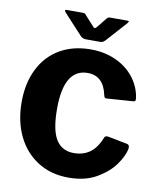

<svg xmlns="http://www.w3.org/2000/svg" viewBox="-101 -1034 934 1124"><g transform="rotate(10 365.5 -472.5)"><path d="M691 -527 693 -510Q693 -502 690 -499.5Q687 -497 679 -496L523 -485Q514 -485 511.5 -488.5Q509 -492 506 -503Q483 -613 389 -613Q248 -613 248 -376Q248 -250 283 -193.5Q318 -137 389 -137Q445 -137 484.5 -165.5Q524 -194 550 -259Q553 -267 565 -267Q571 -267 575 -266L688 -244Q694 -242 697.5 -238Q701 -234 701 -224Q701 -218 700 -214Q692 -174 655.5 -122Q619 -70 550.5 -30Q482 10 383 10Q279 10 200.5 -39.5Q122 -89 79.5 -177Q37 -265 37 -379Q37 -492 79.5 -576.5Q122 -661 200 -706.5Q278 -752 384 -752Q463 -752 529 -723Q595 -694 637 -642.5Q679 -591 691 -527ZM467 -955H564Q573 -955 573 -951Q573 -948 565 -938L456 -817Q444 -805 430 -805H345Q323 -805 311 -819L201 -938Q194 -947 194 -950Q194 -955 203 -955H294H299Q306 -955 310 -953.5Q314 -952 318 -946L367 -892Q377 -879 383 -879Q386 -879 390 -882.5Q394 -886 399 -892L442 -946Q447 -952 452 -953.5Q457 -955 467 -955Z"/></g></svg>

Font: Libre Franklin ExtraBold
Style: Regular
Weight: 800
Designer: Pablo Impallari, Rodrigo Fuenzalida
Foundry: Impallari Type
Version: Version 1.002; ttfautohint (v1.5)